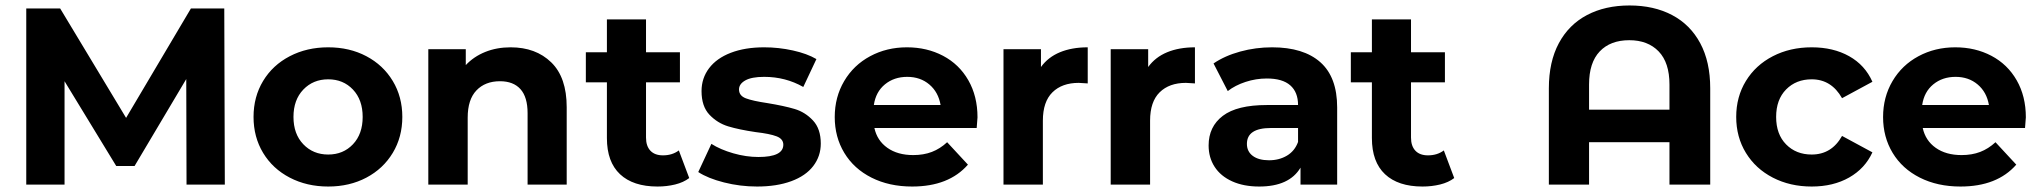

<svg xmlns="http://www.w3.org/2000/svg" viewBox="-20 -675 7456 702"><path d="M662 0 661 -386 472 -68H405L216 -378V0H76V-644H200L441 -244L678 -644H800L802 0Z M1180 7Q1102 7 1039.5 -25.5Q977 -58 942 -116Q907 -174 907 -247.5Q907 -321 942 -379Q977 -437 1039.5 -469.5Q1102 -502 1180 -502Q1258 -502 1319.5 -469.5Q1381 -437 1416 -379Q1451 -321 1451 -247.5Q1451 -174 1416 -116Q1381 -58 1319.5 -25.5Q1258 7 1180 7ZM1180 -110Q1235 -110 1270.5 -147.5Q1306 -185 1306 -247.5Q1306 -310 1270.5 -347.5Q1235 -385 1180 -385Q1125 -385 1089 -347.5Q1053 -310 1053 -247.5Q1053 -185 1089 -147.5Q1125 -110 1180 -110Z M2052 -283V0H1909V-261Q1909 -320 1883 -349Q1857 -378 1808 -378Q1754 -378 1722 -344.5Q1690 -311 1690 -245V0H1546V-495H1683V-437Q1712 -468 1754 -485Q1796 -502 1847 -502Q1939 -502 1995.5 -447Q2052 -392 2052 -283Z M2500 -24Q2479 -8 2448.5 -0.5Q2418 7 2384 7Q2295 7 2247 -38Q2199 -83 2199 -170V-374H2122V-484H2199V-604H2342V-484H2466V-374H2342V-172Q2342 -141 2358 -124Q2374 -107 2404 -107Q2438 -107 2462 -125Z M2533 -46 2581 -149Q2614 -128 2661 -114.5Q2708 -101 2753 -101Q2844 -101 2844 -146Q2844 -167 2819.5 -176.5Q2795 -186 2743 -192Q2682 -201 2642.5 -213Q2603 -225 2574 -255.5Q2545 -286 2545 -342Q2545 -389 2572.5 -425.5Q2600 -462 2652 -482Q2704 -502 2774 -502Q2827 -502 2879 -490.5Q2931 -479 2965 -459L2917 -357Q2852 -394 2774 -394Q2728 -394 2705 -381Q2682 -368 2682 -348Q2682 -325 2707 -315.5Q2732 -306 2786 -298Q2847 -288 2885.5 -276.5Q2924 -265 2952.5 -234.5Q2981 -204 2981 -150Q2981 -104 2953.5 -68Q2926 -32 2873 -12.5Q2820 7 2748 7Q2686 7 2627 -8Q2568 -23 2533 -46Z M3551 -207H3177Q3187 -161 3224.5 -134.5Q3262 -108 3319 -108Q3357 -108 3387 -119.5Q3417 -131 3443 -155L3519 -73Q3449 7 3315 7Q3231 7 3166.5 -25.5Q3102 -58 3067 -116Q3032 -174 3032 -247Q3032 -320 3066.5 -378.5Q3101 -437 3161.5 -469.5Q3222 -502 3296 -502Q3369 -502 3428 -471Q3487 -440 3520.5 -381.5Q3554 -323 3554 -246Q3554 -243 3551 -207ZM3175 -291H3419Q3411 -338 3378 -366Q3345 -394 3297 -394Q3249 -394 3215.5 -366.5Q3182 -339 3175 -291Z M3957 -502V-370Q3933 -372 3924 -372Q3863 -372 3828 -337.5Q3793 -303 3793 -234V0H3649V-495H3786V-430Q3812 -466 3855.5 -484Q3899 -502 3957 -502Z M4349 -502V-370Q4325 -372 4316 -372Q4255 -372 4220 -337.5Q4185 -303 4185 -234V0H4041V-495H4178V-430Q4204 -466 4247.5 -484Q4291 -502 4349 -502Z M4869 -282V0H4735V-62Q4694 7 4584 7Q4527 7 4485 -12Q4443 -31 4421 -65Q4399 -99 4399 -143Q4399 -212 4451 -251.5Q4503 -291 4612 -291H4726Q4726 -338 4697.5 -363Q4669 -388 4612 -388Q4572 -388 4534 -375.5Q4496 -363 4469 -342L4417 -443Q4458 -471 4514.5 -486.5Q4571 -502 4631 -502Q4746 -502 4807.5 -447.5Q4869 -393 4869 -282ZM4726 -156V-207H4627Q4539 -207 4539 -149Q4539 -121 4560.5 -105Q4582 -89 4620 -89Q4657 -89 4685.5 -106Q4714 -123 4726 -156Z M5297 -24Q5276 -8 5245.5 -0.5Q5215 7 5181 7Q5092 7 5044 -38Q4996 -83 4996 -170V-374H4919V-484H4996V-604H5139V-484H5263V-374H5139V-172Q5139 -141 5155 -124Q5171 -107 5201 -107Q5235 -107 5259 -125Z M6233 -352V0H6084V-155H5790V0H5643V-352Q5643 -449 5679.5 -517Q5716 -585 5782.5 -620Q5849 -655 5938 -655Q6027 -655 6093.5 -620Q6160 -585 6196.5 -517Q6233 -449 6233 -352ZM6084 -274V-366Q6084 -446 6044.5 -487Q6005 -528 5937 -528Q5868 -528 5829 -487Q5790 -446 5790 -366V-274Z M6604 -502Q6683 -502 6741 -469.5Q6799 -437 6826 -376L6715 -316Q6676 -385 6604 -385Q6547 -385 6510.5 -348Q6474 -311 6474 -247.5Q6474 -184 6510.5 -147Q6547 -110 6604 -110Q6677 -110 6715 -178L6826 -118Q6799 -59 6741 -26Q6683 7 6604 7Q6525 7 6462 -25.5Q6399 -58 6363.5 -116Q6328 -174 6328 -247.5Q6328 -321 6363.5 -379Q6399 -437 6462 -469.5Q6525 -502 6604 -502Z M7384 -207H7010Q7020 -161 7057.5 -134.5Q7095 -108 7152 -108Q7190 -108 7220 -119.5Q7250 -131 7276 -155L7352 -73Q7282 7 7148 7Q7064 7 6999.5 -25.5Q6935 -58 6900 -116Q6865 -174 6865 -247Q6865 -320 6899.5 -378.5Q6934 -437 6994.5 -469.5Q7055 -502 7129 -502Q7202 -502 7261 -471Q7320 -440 7353.5 -381.5Q7387 -323 7387 -246Q7387 -243 7384 -207ZM7008 -291H7252Q7244 -338 7211 -366Q7178 -394 7130 -394Q7082 -394 7048.5 -366.5Q7015 -339 7008 -291Z"/></svg>

Font: Montserrat Ace
Style: Bold
Weight: 700
Designer: Julieta Ulanovsky
Foundry: Julieta Ulanovsky
Version: Version 1